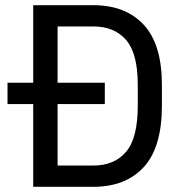

<svg xmlns="http://www.w3.org/2000/svg" viewBox="-20 -720 710 740"><path d="M108 -319H9V-401H108V-700H340Q464 -700 534 -624.5Q604 -549 604 -393V-313Q604 -152 534 -76Q464 0 340 0H108ZM340 -82Q421 -82 466 -135Q511 -188 511 -313V-393Q511 -514 466 -566Q421 -618 340 -618H202V-401H384V-319H202V-82Z"/></svg>

Font: Golos UI
Style: Regular
Weight: 400
Designer: A.Korolkova, Vitaly Kuzmin
Foundry: ParaType Ltd
Version: Version 2.000